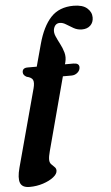

<svg xmlns="http://www.w3.org/2000/svg" viewBox="-83 -771 579 1002"><g transform="rotate(-5 206.5 -270.0)"><path d="M47 -408Q47 -431 75 -431H122.5L154 -547Q178.5 -637.5 222.2 -684.2Q266 -731 341 -731Q388.5 -731 412 -710.5Q435.5 -690 435.5 -661.5Q435.5 -635.5 419 -619.8Q402.5 -604 375 -604Q351.5 -604 331.8 -615Q312 -626 295 -637Q278 -648 262 -648Q236.5 -648 229 -618Q225.5 -600.5 234 -580.8Q242.5 -561 254.2 -539Q266 -517 273 -492.2Q280 -467.5 273 -440.5L270 -430.5H314.5Q344.5 -430.5 344.5 -409Q344.5 -392.5 331 -380.8Q317.5 -369 299 -369H254L152 14Q144.5 41.5 144.5 58Q144.5 73.5 152.8 82.2Q161 91 169.5 98.8Q178 106.5 178 118Q178 135.5 156.8 152.2Q135.5 169 101.8 180Q68 191 31 191Q-8 191 -17.8 165.2Q-27.5 139.5 -13.5 87L96 -319.5Q104 -349.5 97.5 -363.5Q91 -377.5 65.5 -383Q47 -392.5 47 -408Z"/></g></svg>

Font: Fraunces 144pt S050
Style: Bold Italic
Weight: 700
Italic angle: -16°
Version: Version 1.000; ttfautohint (v1.8.3)